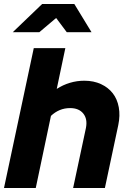

<svg xmlns="http://www.w3.org/2000/svg" viewBox="-27 -941 646 961"><path d="M307 -780 254 -851 170 -780H37L184 -921H345L431 -780ZM-7 0 142 -700H300L257 -496Q288 -516 323 -526.5Q358 -537 395 -537Q442 -537 478.5 -520Q515 -503 537.5 -474Q560 -445 567.5 -404Q575 -363 565 -315L498 0H339L403 -300Q412 -345 390 -372.5Q368 -400 324 -400Q296 -400 272 -390Q248 -380 228 -361L152 0Z"/></svg>

Font: Red Hat Display Black
Style: Italic
Weight: 900
Italic angle: -12°
Designer: Pentagram / MCKL
Foundry: Pentagram / MCKL
Version: Version 1.003; Red Hat Display Black Italic